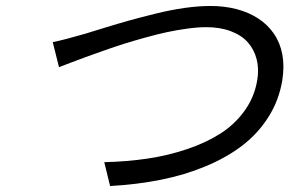

<svg xmlns="http://www.w3.org/2000/svg" viewBox="-20 -640 996 643"><path d="M156.6 -498.9Q195.7 -506.7 265.3 -527Q272 -529.1 325.3 -545.5Q378.6 -561.8 412.3 -571.2Q446 -580.6 498.9 -593.8Q551.8 -606.9 598.7 -613.5Q645.6 -620 684.7 -620Q731.9 -620 772.5 -609.4Q813.2 -598.7 844.8 -578.1Q876.4 -557.5 897.2 -527.3Q918 -497.2 925.4 -458.1Q932.9 -419 925.4 -371.1Q914.4 -304.3 879.3 -248.6Q844.1 -192.8 791.4 -152.5Q738.6 -112.2 668.7 -83.1Q598.7 -54 518.8 -38Q438.9 -22 348.7 -17L329.2 -96.9Q405.9 -98.7 474.8 -109Q543.7 -119.3 607.2 -140.8Q670.8 -162.3 718.9 -193.2Q767 -224.1 799.7 -269.9Q832.4 -315.7 841.6 -372.2Q847.7 -409.4 839.5 -441.6Q831.3 -473.7 810.4 -497.7Q789.4 -521.7 753.6 -535.3Q717.7 -549 670.8 -549Q642.8 -549 607.6 -544.2Q572.4 -539.4 540 -532.5Q507.5 -525.6 466.6 -514.2Q425.8 -502.8 396.3 -493.6Q366.8 -484.4 327.1 -470.3Q287.3 -456.3 267 -448.9Q246.8 -441.4 214.5 -429.2Q182.2 -416.9 177.6 -415.1Z"/></svg>

Font: Karasuma Gothic
Style: Italic
Weight: 400
Italic angle: -9.39999°
Designer: Rasmus Andersson / Ryoko Nishizuka
Foundry: Genbu
Version: Version 1.00